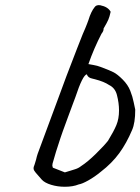

<svg xmlns="http://www.w3.org/2000/svg" viewBox="-20 -696 537 734"><path d="M228 18Q200 18 175.5 10.5Q151 3 140 -9L126 -25Q115 -37 111 -43.5Q107 -50 109 -58Q111 -62 118 -86Q119 -90 120.5 -96.5Q122 -103 124 -108L210 -340L234 -405Q248 -442 275 -511.5Q302 -581 306 -588Q310 -598 313 -605.5Q316 -613 318 -619Q328 -652 342 -669Q348 -678 363 -676Q393 -670 403 -651Q399 -632 394 -620.5Q389 -609 376 -587V-585Q376 -577 368 -567Q339 -511 318 -451Q323 -450 337.5 -447.5Q352 -445 365 -440Q400 -427 414.5 -419.5Q429 -412 449 -392Q469 -372 478 -349Q487 -326 491 -305.5Q495 -285 497 -277Q497 -226 485 -199Q464 -149 436 -110.5Q408 -72 365 -39Q342 -20 318 -6.5Q294 7 281 9Q259 18 228 18ZM251 -44Q254 -45 267 -49Q280 -53 290 -61Q315 -77 347 -108.5Q379 -140 393 -158Q415 -194 425 -218Q435 -242 435 -274Q435 -302 427 -333Q420 -360 397 -371Q378 -384 343 -393Q341 -394 333 -395.5Q325 -397 319.5 -401Q314 -405 312 -412Q296 -409 268 -324L259 -300Q250 -277 239 -246Q228 -215 220 -194Q218 -189 211 -168Q204 -148 194 -115.5Q184 -83 181 -71L180 -63Q180 -61 182 -55L228 -37Z"/></svg>

Font: Caveat
Style: Regular
Weight: 400
Designer: Pablo Impallari
Foundry: Pablo Impallari
Version: Version 1.500; ttfautohint (v1.6)